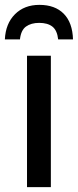

<svg xmlns="http://www.w3.org/2000/svg" viewBox="-42 -769 320 789"><path d="M167 0H69V-540H167ZM120 -749Q184 -749 220 -712.5Q256 -676 258 -607H197Q193 -644 173.5 -659.5Q154 -675 119 -675Q86 -675 65 -660Q44 -645 40 -607H-22Q-19 -672 19.5 -710.5Q58 -749 120 -749Z"/></svg>

Font: Noto Sans Condensed Medium
Style: Regular
Weight: 500
Width: 3
Designer: Monotype Design Team
Foundry: Monotype Imaging Inc.
Version: Version 2.013; ttfautohint (v1.8.4.7-5d5b)